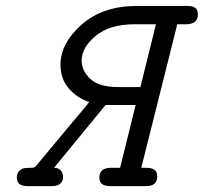

<svg xmlns="http://www.w3.org/2000/svg" viewBox="-20 -631 691 651"><path d="M37.1 -28.8Q37.1 -49.8 56.2 -59.1Q63 -62 83 -62Q87.9 -62 91.6 -62.5Q95.2 -63 98.1 -64.9Q101.1 -66.9 102.5 -68.4Q104 -69.8 107.4 -74.5Q110.8 -79.1 112.8 -81.1Q169.9 -149.9 210.9 -199Q252 -248 263.9 -262Q275.9 -275.9 282.2 -285.2Q242.2 -298.3 213.6 -330.6Q185.1 -362.8 185.1 -412.1Q185.1 -483.9 256.6 -547.4Q328.1 -610.8 443.8 -610.8H617.2Q651.4 -610.8 650.9 -582Q650.9 -548.8 610.8 -548.8H581.1L459 -62H478Q513.2 -62 513.2 -33.2Q513.2 0 476.1 0H353Q316.9 0 316.9 -28.8Q316.9 -62 356 -62H387.2L439.9 -274.9H337.9L163.1 -62Q178.2 -62 186 -53Q193.8 -43.9 193.8 -32.2Q193.8 -1.5 158.2 0H70.8Q37.1 -1 37.1 -28.8ZM256.8 -425.8Q256.8 -391.6 285.9 -363.8Q314.9 -335.9 380.9 -335.9H456.1L508.8 -548.8H437Q352.1 -548.8 304.4 -509.3Q256.8 -469.7 256.8 -425.8Z"/></svg>

Font: CMU Typewriter Text
Style: Italic
Weight: 500
Italic angle: -14.04°
Version: Version 0.7.0